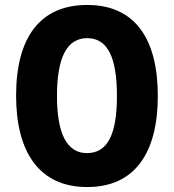

<svg xmlns="http://www.w3.org/2000/svg" viewBox="-20 -745 702 775"><path d="M617 -358C617 -588 525 -725 332 -725C141 -725 45 -593 45 -359C45 -130 139 10 332 10C525 10 617 -129 617 -358ZM210 -358C210 -509 248 -591 332 -591C415 -591 452 -512 452 -358C452 -204 415 -127 331 -127C249 -127 210 -207 210 -358Z"/></svg>

Font: Noto Sans Lao Looped Condensed ExtraBold
Style: Regular
Weight: 800
Width: 3
Designer: Mark Frömberg, Ben Mitchell
Foundry: The Fontpad Ltd
Version: Version 1.002